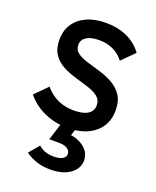

<svg xmlns="http://www.w3.org/2000/svg" viewBox="-131 -563 690 849"><g transform="rotate(20 213.5 -138.0)"><path d="M216.5 10Q177.2 10 141.4 -0.5Q105.5 -11 75.8 -30.2Q46 -49.5 23.8 -76.5L81.5 -134.5Q107.8 -103 141.9 -87.5Q176 -72 218.2 -72Q260.2 -72 283 -86.4Q305.8 -100.8 305.8 -127.2Q305.8 -153.2 287.4 -167.8Q269 -182.2 239.9 -191.6Q210.8 -201 178.5 -210.2Q146.2 -219.5 117.1 -234.5Q88 -249.5 69.6 -275.9Q51.2 -302.2 51.2 -345Q51.2 -388 71.9 -419.2Q92.5 -450.5 130.4 -467.8Q168.2 -485 220.8 -485Q276.5 -485 320.1 -465.2Q363.8 -445.5 392 -406.5L334.2 -348.8Q313.5 -375.2 284.2 -389.1Q255 -403 217.8 -403Q179 -403 158.2 -389.2Q137.5 -375.5 137.5 -352Q137.5 -328.2 155.9 -315Q174.2 -301.8 203.4 -293Q232.5 -284.2 264.8 -274.8Q297 -265.2 326.1 -249.2Q355.2 -233.2 373.6 -206.2Q392 -179.2 392 -135Q392 -68.2 344.6 -29.1Q297.2 10 216.5 10ZM208.2 209Q173.2 209 144.9 199.6Q116.5 190.2 91.2 172.8L131.5 124.5Q143.8 135.8 161.2 142.8Q178.8 149.8 202.2 149.8Q231.5 149.8 245.5 141Q259.5 132.2 259.5 118.5Q259.5 104 245.8 94.2Q232 84.5 203.8 84.5H159.8L190.5 -12.5H259.2L236 58.8L202.5 32Q263.8 30.5 300.1 55.6Q336.5 80.8 336.5 120.2Q336.5 159.2 301.5 184.1Q266.5 209 208.2 209Z"/></g></svg>

Font: Marine Company Thin
Style: Regular
Weight: 100
Designer: Rodrigo Fuenzalida
Foundry: fragTYPE
Version: Version 1.000